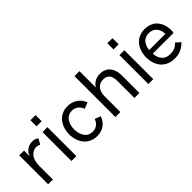

<svg xmlns="http://www.w3.org/2000/svg" viewBox="85 -1486 2290 2290"><g transform="rotate(-45 1230.0 -341.0)"><path d="M82 0V-487.8H162.6V-392.1Q179.2 -441.9 220 -469Q260.7 -496.1 306.6 -496.1Q355.5 -496.1 387.2 -469.2L349.1 -400.9Q322.8 -415.5 294.4 -415.5Q270.5 -415.5 247.8 -405Q225.1 -394.5 205.6 -374Q186 -353.5 174.1 -317.4Q162.1 -281.2 162.1 -234.9V0Z M472.7 -586.4V-689.9H559.1V-586.4ZM474.6 0V-487.8H557.1V0Z M904.8 8.3Q851.6 8.3 808.1 -12Q764.6 -32.2 737.1 -66.9Q709.5 -101.6 694.6 -146.7Q679.7 -191.9 679.7 -243.2Q679.7 -282.2 688.2 -318.6Q696.8 -355 715.1 -387.5Q733.4 -419.9 759.5 -444.1Q785.6 -468.3 822.8 -482.2Q859.9 -496.1 903.8 -496.1Q973.1 -496.1 1025.6 -461.2Q1078.1 -426.3 1105 -358.9L1026.4 -328.1Q1011.7 -371.1 979.2 -396Q946.8 -420.9 903.8 -420.9Q868.7 -420.9 841.1 -406Q813.5 -391.1 796.9 -365.7Q780.3 -340.3 772 -309.1Q763.7 -277.8 763.7 -243.2Q763.7 -168.5 799.3 -117.7Q835 -66.9 903.8 -66.9Q947.3 -66.9 979.5 -91.6Q1011.7 -116.2 1024.9 -158.2L1100.1 -129.9Q1077.1 -64.5 1025.6 -28.1Q974.1 8.3 904.8 8.3Z M1215.8 0V-689.9H1299.8V-413.6Q1324.2 -454.1 1363 -475.1Q1401.9 -496.1 1447.8 -496.1Q1490.7 -496.1 1524.4 -481Q1558.1 -465.8 1578.9 -439Q1599.6 -412.1 1610.4 -377.9Q1621.1 -343.8 1621.6 -303.7V0H1537.6V-288.6Q1537.6 -420.9 1428.7 -420.9Q1367.7 -420.9 1333.7 -378.7Q1299.8 -336.4 1299.8 -268.1V0Z M1770.5 -586.4V-689.9H1856.9V-586.4ZM1772.5 0V-487.8H1855V0Z M2211.9 8.3Q2155.8 8.3 2110.6 -11.5Q2065.4 -31.2 2036.9 -65.4Q2008.3 -99.6 1993.2 -144.5Q1978 -189.5 1978 -241.7Q1978 -293 1992.4 -338.4Q2006.8 -383.8 2034.4 -419.2Q2062 -454.6 2105.7 -475.3Q2149.4 -496.1 2203.6 -496.1Q2251 -496.1 2288.8 -481.4Q2326.7 -466.8 2350.8 -443.6Q2375 -420.4 2391.1 -389.2Q2407.2 -357.9 2413.8 -326.9Q2420.4 -295.9 2420.4 -264.2Q2420.4 -233.9 2416.5 -219.2H2065.4Q2070.3 -147.5 2107.7 -107.2Q2145 -66.9 2212.4 -66.9Q2253.4 -66.9 2285.2 -80.3Q2316.9 -93.8 2346.7 -125.5L2404.3 -75.2Q2363.8 -31.7 2317.6 -11.7Q2271.5 8.3 2211.9 8.3ZM2065.4 -279.8H2338.4Q2338.4 -300.8 2336.4 -310.5Q2329.6 -359.9 2295.4 -393.1Q2261.2 -426.3 2203.1 -426.3Q2143.1 -426.3 2107.9 -386.5Q2072.8 -346.7 2065.4 -279.8Z"/></g></svg>

Font: HK Grotesk Medium Legacy
Style: Regular
Weight: 500
Designer: Alfredo Marco Pradil
Foundry: Hanken Design Co.
Version: Version 2.022;PS 002.022;hotconv 1.0.88;makeotf.lib2.5.64775